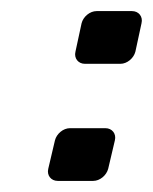

<svg xmlns="http://www.w3.org/2000/svg" viewBox="-20 -412 276 346"><path d="M133 -297H197C209 -297 221 -307 224 -319L235 -370C238 -382 230 -392 218 -392H154C142 -392 130 -382 127 -370L116 -319C113 -307 121 -297 133 -297ZM84 -86H148C160 -86 172 -96 175 -108L187 -159C190 -171 182 -181 170 -181H106C94 -181 82 -171 79 -159L67 -108C64 -96 72 -86 84 -86Z"/></svg>

Font: DIN Rundschrift
Style: MittelKursiv
Weight: 400
Version: Version 1.027